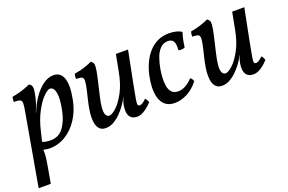

<svg xmlns="http://www.w3.org/2000/svg" viewBox="-92 -788 2031 1353"><g transform="rotate(-20 923.5 -111.5)"><path d="M3 245 97 -289Q106 -336 105.5 -356Q105 -376 91.5 -381Q78 -386 46 -386Q46 -397 47 -407Q48 -417 52 -424Q68 -426 94.5 -432.5Q121 -439 147 -448.5Q173 -458 187 -465Q203 -460 208 -444.5Q213 -429 208 -401Q205 -381 200.5 -362Q196 -343 190 -324Q184 -305 176 -286L164 -256L123 -26Q128 1 127.5 29.5Q127 58 117 114L94 245ZM108 -5 125 -59Q140 -51 159 -47Q178 -43 198 -43Q260 -43 295 -90Q330 -137 345 -211Q363 -296 354.5 -341.5Q346 -387 316 -387Q299 -387 267.5 -355.5Q236 -324 204.5 -265Q173 -206 154 -123L135 -43L88 -50L143 -263H169Q188 -314 219.5 -361Q251 -408 290.5 -438Q330 -468 372 -468Q397 -468 415 -456Q433 -444 443 -418Q453 -392 453 -352.5Q453 -313 442 -257Q427 -180 388 -120Q349 -60 293.5 -26Q238 8 173 8Q157 8 137.5 4Q118 0 108 -5Z M595 9Q561 9 544.5 -12Q528 -33 524.5 -67.5Q521 -102 527 -143.5Q533 -185 543 -225Q558 -285 564.5 -318.5Q571 -352 568 -366.5Q565 -381 552 -384.5Q539 -388 514 -388Q513 -397 514 -407.5Q515 -418 519 -426Q534 -428 560.5 -434.5Q587 -441 613 -450.5Q639 -460 652 -467Q663 -460 668.5 -451.5Q674 -443 672.5 -420Q671 -397 660.5 -349.5Q650 -302 630 -218Q618 -168 615.5 -133.5Q613 -99 621.5 -82Q630 -65 647 -65Q666 -65 699 -94.5Q732 -124 765 -184.5Q798 -245 815 -337L838 -458H929L880 -210Q866 -140 861 -108Q856 -76 859.5 -68Q863 -60 874 -60Q892 -60 923 -91Q930 -85 934.5 -76.5Q939 -68 942 -59Q918 -31 887.5 -11Q857 9 830 9Q800 9 784 -5.5Q768 -20 764.5 -45Q761 -70 767 -103Q769 -115 773 -127Q777 -139 783 -151H781Q769 -126 749.5 -98.5Q730 -71 705 -46.5Q680 -22 652 -6.5Q624 9 595 9Z M1113 9Q1068 9 1042 -12.5Q1016 -34 1005.5 -70Q995 -106 996.5 -149.5Q998 -193 1008 -237Q1019 -286 1039 -328Q1059 -370 1087.5 -401Q1116 -432 1153.5 -449.5Q1191 -467 1239 -467Q1266 -467 1291 -461Q1316 -455 1332 -443Q1324 -418 1318 -390Q1312 -362 1309 -335Q1290 -326 1261 -331Q1265 -381 1252.5 -399.5Q1240 -418 1213 -418Q1177 -418 1153.5 -393Q1130 -368 1116.5 -329.5Q1103 -291 1096 -250Q1091 -219 1089 -185.5Q1087 -152 1092.5 -123.5Q1098 -95 1114.5 -77.5Q1131 -60 1162 -60Q1191 -60 1219 -76Q1247 -92 1271 -118Q1279 -113 1283.5 -106Q1288 -99 1292 -90Q1252 -38 1204.5 -14.5Q1157 9 1113 9Z M1467 9Q1433 9 1416.5 -12Q1400 -33 1396.5 -67.5Q1393 -102 1399 -143.5Q1405 -185 1415 -225Q1430 -285 1436.5 -318.5Q1443 -352 1440 -366.5Q1437 -381 1424 -384.5Q1411 -388 1386 -388Q1385 -397 1386 -407.5Q1387 -418 1391 -426Q1406 -428 1432.5 -434.5Q1459 -441 1485 -450.5Q1511 -460 1524 -467Q1535 -460 1540.5 -451.5Q1546 -443 1544.5 -420Q1543 -397 1532.5 -349.5Q1522 -302 1502 -218Q1490 -168 1487.5 -133.5Q1485 -99 1493.5 -82Q1502 -65 1519 -65Q1538 -65 1571 -94.5Q1604 -124 1637 -184.5Q1670 -245 1687 -337L1710 -458H1801L1752 -210Q1738 -140 1733 -108Q1728 -76 1731.5 -68Q1735 -60 1746 -60Q1764 -60 1795 -91Q1802 -85 1806.5 -76.5Q1811 -68 1814 -59Q1790 -31 1759.5 -11Q1729 9 1702 9Q1672 9 1656 -5.5Q1640 -20 1636.5 -45Q1633 -70 1639 -103Q1641 -115 1645 -127Q1649 -139 1655 -151H1653Q1641 -126 1621.5 -98.5Q1602 -71 1577 -46.5Q1552 -22 1524 -6.5Q1496 9 1467 9Z"/></g></svg>

Font: Vollkorn
Style: Italic
Weight: 400
Italic angle: -11°
Designer: Friedrich Althausen
Foundry: Friedrich Althausen
Version: Version 5.001